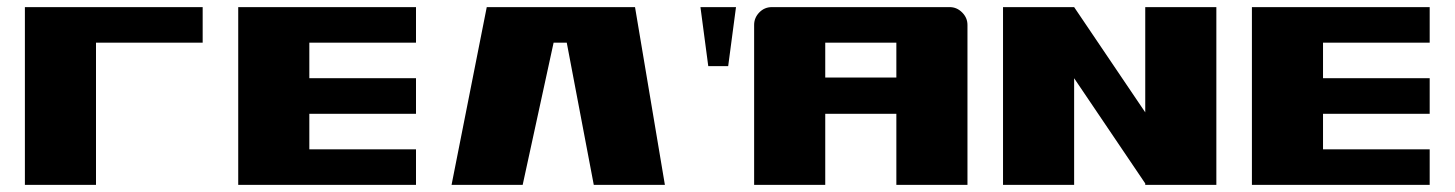

<svg xmlns="http://www.w3.org/2000/svg" viewBox="-20 -520 4091 540"><path d="M50 -500H550V-400H250V0H50Z M650 -500H1150V-400H850V-300H1150V-200H850V-100H1150V0H650Z M1349 -500H1766L1850 0H1650L1574 -400H1537L1450 0H1250Z M2101 -450Q2101 -470 2115.5 -485Q2130 -500 2151 -500H2651Q2671 -500 2686 -485Q2701 -470 2701 -450V0H2501V-200H2301V0H2101ZM2501 -302V-400H2301V-302ZM1950 -500H2050L2028 -334H1972Z M2801 -500H3001L3201 -204V-500H3401V0H3201V-4L3001 -300V0H2801Z M3501 -500H4001V-400H3701V-300H4001V-200H3701V-100H4001V0H3501Z"/></svg>

Font: Tokeely Brookings
Style: Regular
Weight: 400
Designer: Peter Wiegel
Foundry: Peter Wiegel
Version: Version 2.001